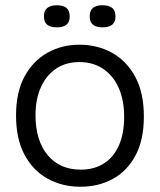

<svg xmlns="http://www.w3.org/2000/svg" viewBox="-20 -697 607 730"><path d="M286 13Q216 13 160.5 -18Q105 -49 73 -109Q41 -169 41 -258Q41 -347 73.5 -406.5Q106 -466 160.5 -496.5Q215 -527 282 -527Q351 -527 406.5 -496Q462 -465 494.5 -404.5Q527 -344 527 -254Q527 -165 495 -105.5Q463 -46 408.5 -16.5Q354 13 286 13ZM287 -52Q338 -52 375 -75.5Q412 -99 432 -144Q452 -189 452 -252Q452 -316 431.5 -362.5Q411 -409 372.5 -435Q334 -461 282 -461Q231 -461 194 -436.5Q157 -412 136 -366.5Q115 -321 115 -259Q115 -163 161 -107.5Q207 -52 287 -52ZM370 -593Q346 -593 333.5 -603Q321 -613 321 -635Q321 -657 333.5 -667Q346 -677 369 -677Q394 -677 406.5 -667Q419 -657 419 -634Q419 -613 406.5 -603Q394 -593 370 -593ZM197 -593Q172 -593 159.5 -603Q147 -613 147 -635Q147 -657 160 -667Q173 -677 196 -677Q220 -677 232.5 -667Q245 -657 245 -634Q245 -613 232.5 -603Q220 -593 197 -593Z"/></svg>

Font: Bricolage Grotesque 72pt Light
Style: Regular
Weight: 300
Designer: Mathieu Triay
Foundry: Atelier Triay
Version: Version 1.001;gftools[0.9.33.dev8+g029e19f]